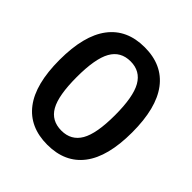

<svg xmlns="http://www.w3.org/2000/svg" viewBox="-201 -899 1058 1058"><g transform="rotate(45 328.0 -370.0)"><path d="M328 10Q190 10 117.5 -85Q45 -180 45 -369Q45 -558 117.5 -654Q190 -750 328 -750Q466 -750 538.5 -654Q611 -558 611 -369Q611 -180 538.5 -85Q466 10 328 10ZM328 -100Q404 -100 440.5 -163Q477 -226 477 -369Q477 -512 440.5 -576Q404 -640 328 -640Q251 -640 215 -576Q179 -512 179 -369Q179 -226 214.5 -163Q250 -100 328 -100Z"/></g></svg>

Font: Encode Sans Narrow
Style: SemiBold
Weight: 600
Designer: Pablo Impallari, Andres Torresi
Foundry: Pablo Impallari, Andres Torresi
Version: Version 1.000; ttfautohint (v1.00) -l 8 -r 50 -G 200 -x 14 -